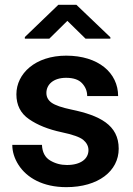

<svg xmlns="http://www.w3.org/2000/svg" viewBox="-20 -770 554 800"><path d="M348.6 -144.5C348.6 -108.9 317.4 -82.5 258.8 -82.5C232.9 -82.5 209.5 -88.9 188.5 -101.6C167.5 -114.3 156.2 -135.7 154.8 -166.5H31.2C31.2 -137.7 40 -109.9 57.1 -83C91.8 -28.8 159.2 9.8 256.3 9.8C389.2 9.8 474.6 -57.1 474.6 -150.4C474.6 -250 394.5 -289.1 277.3 -313.5C237.3 -321.8 210 -331.5 195.3 -341.8C180.7 -352.1 173.3 -365.7 173.3 -382.8C173.3 -417.5 202.1 -445.8 255.4 -445.8C285.2 -445.8 307.6 -438.5 321.8 -423.3C335.9 -408.2 343.3 -390.6 343.3 -369.6H472.2C472.2 -466.3 390.1 -538.1 255.9 -538.1C127 -538.1 48.3 -463.4 48.3 -377C48.3 -332 65.9 -297.4 101.1 -273.4C136.2 -249 181.2 -231 236.3 -219.2C282.7 -209.5 313 -198.7 327.1 -187C341.3 -174.8 348.6 -160.6 348.6 -144.5ZM223.1 -750 83.5 -615.7V-608.9H185.5L260.7 -683.1L336.4 -608.9H439.9V-614.7L298.3 -750Z"/></svg>

Font: Vazirmatn SemiBold
Style: Regular
Weight: 600
Designer: Saber Rastikerdar
Foundry: Saber Rastikerdar
Version: Version 33.003